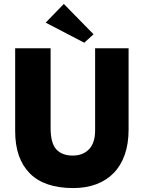

<svg xmlns="http://www.w3.org/2000/svg" viewBox="-20 -945 730 975"><path d="M352 10Q205 10 131 -65Q57 -140 57 -279V-700H237V-295Q237 -218 266 -186.5Q295 -155 349 -155Q401 -155 432 -187Q463 -219 463 -283V-700H633V-287Q633 -215 613.5 -159.5Q594 -104 557.5 -66.5Q521 -29 469 -9.5Q417 10 352 10ZM455 -771 408 -728 212 -830 304 -925Z"/></svg>

Font: Tilda Sans Black
Style: Regular
Weight: 900
Designer: ParaType Ltd
Foundry: ParaType Ltd
Version: Version 1.009